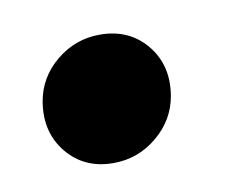

<svg xmlns="http://www.w3.org/2000/svg" viewBox="-38 -239 389 299"><g transform="rotate(-10 156.5 -89.5)"><path d="M121.1 10.3Q75.2 10.3 48.1 -22.7Q21 -55.7 28.8 -103Q35.2 -140.6 65.4 -165.5Q95.7 -190.4 134.3 -190.4Q180.7 -190.4 207.8 -157.5Q234.9 -124.5 227.1 -77.6Q220.7 -40 190.4 -14.9Q160.2 10.3 121.1 10.3Z"/></g></svg>

Font: Inter 24pt Black
Style: Italic
Weight: 900
Italic angle: -9.3988°
Designer: Rasmus Andersson
Foundry: rsms
Version: Version 4.001;git-66647c0bb